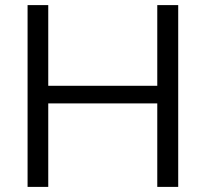

<svg xmlns="http://www.w3.org/2000/svg" viewBox="-20 -732 806 752"><path d="M596 -712H678V0H596V-327H169V0H88V-712H169V-396H596Z"/></svg>

Font: Muli-Regular
Style: Regular
Weight: 400
Version: Version 2.000